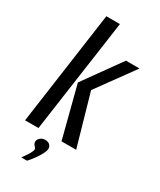

<svg xmlns="http://www.w3.org/2000/svg" viewBox="-202 -700 774 931"><g transform="rotate(30 184.5 -234.5)"><path d="M14 0 103 -634H179L89 0ZM218 0 144 -287 293 -495H369L218 -287L300 0ZM88 165Q105 142 115 125Q125 108 125 99Q125 93 120.5 89Q116 85 112 79Q108 73 108 63Q109 52 120 42.5Q131 33 147 33Q163 33 172.5 42Q182 51 181 66Q180 77 170.5 95Q161 113 147.5 131.5Q134 150 120 165Z"/></g></svg>

Font: Alumni Sans Thin Medium
Style: Italic
Weight: 500
Italic angle: -8°
Version: Version 1.016